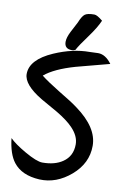

<svg xmlns="http://www.w3.org/2000/svg" viewBox="-110 -1061 746 1167"><g transform="rotate(10 263.0 -477.5)"><path d="M130 -580Q169 -549 246 -502Q330 -452 364 -426Q503 -325 503 -212Q503 -104 413.5 -27Q324 50 219 45Q109 39 58 -27Q20 -76 9 -173Q41 -141 109 -102Q184 -59 219 -59Q296 -59 344 -92Q400 -130 400 -203Q400 -254 354 -302Q320 -338 253 -378Q201 -407 149 -437Q32 -507 32 -573Q32 -662 169 -722Q282 -771 385 -771Q394 -771 412 -772Q430 -773 438 -773Q484 -773 522 -721Q419 -694 317 -667Q191 -631 130 -580ZM298 -768Q289 -763 277 -763Q231 -763 231 -807Q231 -833 251 -872Q282 -930 284 -935Q300 -975 316 -987.5Q332 -1000 375 -1000Q392 -1000 427 -971Q407 -925 363 -865Q315 -800 298 -768Z"/></g></svg>

Font: Wortlaut AH
Style: SemiBold
Weight: 600
Designer: Andreas Höfeld
Foundry: Fontgrube AH
Version: Version 2.59